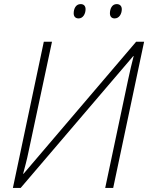

<svg xmlns="http://www.w3.org/2000/svg" viewBox="-20 -918 727 938"><path d="M540 -828C563 -828 575 -851 575 -873C575 -887 567 -898 550 -898C526 -898 517 -873 517 -853C517 -838 525 -828 540 -828ZM364 -828C386 -828 398 -851 398 -873C398 -887 391 -898 374 -898C349 -898 340 -873 340 -853C340 -838 348 -828 364 -828ZM43 0H81L631 -644H633C624 -610 615 -571 606 -529L494 0H533L684 -714H645L95 -69H93C102 -104 111 -135 119 -175L234 -714H194Z"/></svg>

Font: Noto Sans ExtraLight
Style: Italic
Weight: 200
Italic angle: -12°
Designer: Monotype Design Team
Foundry: Monotype Imaging Inc.
Version: Version 2.013